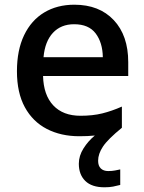

<svg xmlns="http://www.w3.org/2000/svg" viewBox="-20 -569 613 816"><path d="M397 114Q397 136 408.5 147Q420 158 440 158Q456 158 469 155.5Q482 153 491 151V217Q476 221 460.5 224Q445 227 424 227Q370 227 342.5 200Q315 173 315 127Q315 93 335 61.5Q355 30 383 7Q353 10 317 10Q239 10 179 -21Q119 -52 85.5 -113.5Q52 -175 52 -266Q52 -356 82.5 -419.5Q113 -483 168 -516Q223 -549 296 -549Q402 -549 463.5 -483.5Q525 -418 525 -305V-246H163Q165 -165 206.5 -121Q248 -77 322 -77Q374 -77 414.5 -87Q455 -97 498 -116V-26Q438 23 417.5 54Q397 85 397 114ZM295 -466Q239 -466 205 -429.5Q171 -393 165 -326H417Q416 -388 386.5 -427Q357 -466 295 -466Z"/></svg>

Font: Noto Kufi Arabic Medium
Style: Regular
Weight: 500
Designer: Monotype Design Team, David Williams, Khaled Hosny
Foundry: Google LLC
Version: Version 2.109; ttfautohint (v1.8.4.7-5d5b)